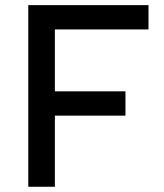

<svg xmlns="http://www.w3.org/2000/svg" viewBox="-20 -713 626 733"><path d="M87.9 0V-693.4H546.9V-600.6H189.5V-364.3H459V-271.5H189.5V0Z"/></svg>

Font: Cascadia Code NF
Style: Regular
Weight: 400
Monospace: yes
Designer: Aaron Bell
Foundry: Saja Typeworks
Version: Version 2404.023; ttfautohint (v1.8.4)